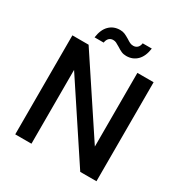

<svg xmlns="http://www.w3.org/2000/svg" viewBox="-197 -1019 1114 1169"><g transform="rotate(30 360.5 -435.0)"><path d="M646 0H532L189 -519V0H75V-696H189L532 -178V-696H646ZM198 -753Q206 -811 236 -840.5Q266 -870 311 -870Q330 -870 344 -864Q358 -858 378 -846Q393 -836 403.5 -831Q414 -826 427 -826Q444 -826 455.5 -836.5Q467 -847 470 -868H534Q526 -810 496 -780.5Q466 -751 421 -751Q402 -751 387 -757.5Q372 -764 354 -776Q336 -787 326.5 -791.5Q317 -796 305 -796Q288 -796 276.5 -785Q265 -774 262 -753Z"/></g></svg>

Font: A Bank Premium Med
Style: Regular
Weight: 500
Designer: Ninad Kale (Devanagari), Jonny Pinhorn (Latin), Htun Naung (Myanmar)
Foundry: Indian Type Foundry
Version: 4.004